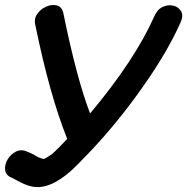

<svg xmlns="http://www.w3.org/2000/svg" viewBox="-38 -737 760 780"><path d="M108 23Q170 27 247 -40Q270 -60 327 -120Q441 -240 542 -384Q642 -525 696 -647Q708 -674 697.5 -691.5Q687 -709 666 -714Q645 -719 623 -709Q601 -699 589 -671Q510 -493 328 -276Q274 -416 219 -685Q213 -710 192.5 -715Q172 -720 149.5 -710Q127 -700 113 -680Q99 -660 106 -633Q164 -350 235 -173Q201 -136 181 -118L172 -110Q170 -109 159.5 -102Q149 -95 146 -94L143 -92H141L140 -91Q131 -92 116 -99L97 -110Q83 -117 72 -121Q48 -132 26.5 -121Q5 -110 -7.5 -88.5Q-20 -67 -17 -45.5Q-14 -24 10 -15Q15 -12 25 -7L46 4Q79 21 108 23Z"/></svg>

Font: Balsamiq Sans
Style: Bold Italic
Weight: 700
Italic angle: -12°
Designer: Michael Angeles
Foundry: Balsamiq SRL
Version: Version 1.020; ttfautohint (v1.8.4.7-5d5b);gftools[0.9.26]